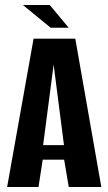

<svg xmlns="http://www.w3.org/2000/svg" viewBox="-20 -745 432 765"><path d="M8.4 0 113.8 -591H280L383.7 0H254L235.5 -108.9H150.2L133.4 0ZM151.8 -166.8H234.9L193.7 -487.6ZM182 -634.4 71.3 -725H178.3L253.8 -634.4Z"/></svg>

Font: Alumni Sans Thin
Style: Regular
Weight: 100
Designer: Robert E. Leuschke
Foundry: Robert E. Leuschke
Version: Version 1.018